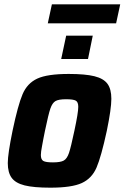

<svg xmlns="http://www.w3.org/2000/svg" viewBox="-20 -860 576 888"><path d="M16 -106Q16 -148 38 -255Q63 -374 84.5 -424.5Q106 -475 152.5 -496.5Q199 -518 298 -518Q374 -518 416.5 -507.5Q459 -497 477 -472.5Q495 -448 495 -403Q495 -357 474 -255Q448 -135 426.5 -85Q405 -35 358.5 -13.5Q312 8 213 8Q136 8 94 -2.5Q52 -13 34 -37.5Q16 -62 16 -106ZM324 -255Q342 -339 342 -366Q342 -388 330.5 -394.5Q319 -401 286 -401Q251 -401 236.5 -392.5Q222 -384 213 -358Q204 -332 188 -255Q188 -255 181 -220Q180 -213 174.5 -185Q169 -157 169 -143Q169 -122 180.5 -115.5Q192 -109 225 -109Q260 -109 275 -117.5Q290 -126 299 -152.5Q308 -179 324 -255ZM263 -587 286 -695H409L387 -587ZM201 -752 220 -840H536L517 -752Z"/></svg>

Font: Saira Semi Condensed
Style: Bold Italic
Weight: 700
Width: 4
Italic angle: -12°
Designer: Hector Gatti with collaboration of the Omnibus-Type team
Foundry: Omnibus-Type
Version: Version 1.001; ttfautohint (v1.8)